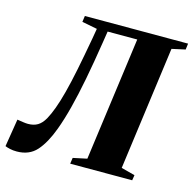

<svg xmlns="http://www.w3.org/2000/svg" viewBox="-131 -853 978 974"><g transform="rotate(15 358.0 -366.0)"><path d="M328.5 -696.5 319.5 -639Q302 -527 284.8 -437.2Q267.5 -347.5 249.5 -278Q231.5 -208.5 212 -156Q182.5 -76 144 -32.8Q105.5 10.5 40 10.5Q20.5 10.5 4.8 7Q-11 3.5 -21.5 -1L2 -146.5Q21 -143.5 35 -141.5Q49 -139.5 59 -139.5Q89 -139.5 109.5 -151.8Q130 -164 146 -192Q160.5 -218 174.2 -255.2Q188 -292.5 202 -345.8Q216 -399 230.8 -472Q245.5 -545 263 -642.5L272 -695.5L192 -711L196.5 -743H738.5L734.5 -711L664 -695.5L576.5 -47L648.5 -28L644 0H318.5L323 -31.5L396 -47L484 -696.5Z"/></g></svg>

Font: Merriweather 96pt Black
Style: Italic
Weight: 900
Italic angle: -7.8°
Version: Version 2.101